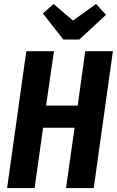

<svg xmlns="http://www.w3.org/2000/svg" viewBox="-20 -951 591 971"><path d="M155 0H16L113 -692H253L213 -417H373L411 -692H551L454 0H314L357 -305H198ZM466 -931 516 -876 381 -751H300L197 -883L251 -931L349 -847Z"/></svg>

Font: Fira Sans Extra Condensed SemiBold
Style: Italic
Weight: 600
Width: 3
Italic angle: -8°
Designer: Carrois Corporate & Edenspiekermann AG
Foundry: Carrois Corporate GbR & Edenspiekermann AG
Version: Version 4.203